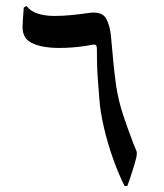

<svg xmlns="http://www.w3.org/2000/svg" viewBox="-20 -618 545 638"><path d="M275 -575Q319 -581 332.5 -556.5Q346 -532 349 -495Q353 -448 357 -408Q361 -368 366 -332Q374 -282 389 -236.5Q404 -191 424 -139Q431 -122 433.5 -116Q436 -110 433 -95Q430 -82 424 -62.5Q418 -43 412 -25Q406 -7 403 0H394Q375 -37 356.5 -88.5Q338 -140 325.5 -193.5Q313 -247 310 -291Q308 -320 306 -343Q304 -366 303 -392.5Q302 -419 302 -456Q302 -465 299 -468Q296 -471 285 -469Q245 -461 196.5 -459Q148 -457 114 -465Q79 -474 66.5 -490Q54 -506 55 -531.5Q56 -557 59 -593L68 -598Q82 -580 106.5 -572.5Q131 -565 160 -565Q189 -565 218.5 -568Q248 -571 275 -575Z"/></svg>

Font: Bona Nova
Style: Regular
Weight: 400
Designer: Mateusz Machalski
Foundry: Capitalics
Version: Version 4.001; ttfautohint (v1.8.3)